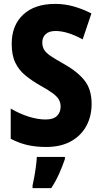

<svg xmlns="http://www.w3.org/2000/svg" viewBox="-20 -744 521 985"><path d="M450 -211Q450 -147 422.5 -97Q395 -47 343 -18.5Q291 10 217 10Q166 10 122.5 0.5Q79 -9 35 -32V-187Q79 -161 126 -146Q173 -131 214 -131Q254 -131 272.5 -149.5Q291 -168 291 -197Q291 -217 282 -233Q273 -249 250 -266Q227 -283 187 -305Q145 -329 111.5 -356Q78 -383 59 -421.5Q40 -460 40 -519Q40 -614 99 -669Q158 -724 263 -724Q312 -724 358 -711Q404 -698 449 -675L404 -542Q325 -585 265 -585Q231 -585 214 -568.5Q197 -552 197 -527Q197 -504 206.5 -488.5Q216 -473 239.5 -457Q263 -441 306 -417Q376 -378 413 -332Q450 -286 450 -211ZM313 72Q300 110 283 148Q266 186 243 221H147V208Q151 190 156 163Q161 136 164.5 108.5Q168 81 169 61H313Z"/></svg>

Font: Noto Sans Myanmar Condensed ExtraBold
Style: Regular
Weight: 800
Width: 3
Designer: Monotype Design Team
Foundry: Monotype Imaging Inc.
Version: Version 2.107; ttfautohint (v1.8.4.7-5d5b)